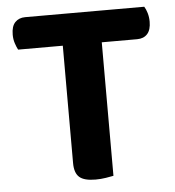

<svg xmlns="http://www.w3.org/2000/svg" viewBox="-47 -651 640 702"><g transform="rotate(-5 272.5 -300.0)"><path d="M211 -491 209 -607H508Q514 -598 518.5 -583Q523 -568 523 -551Q523 -521 509.5 -506Q496 -491 472 -491ZM333 -607 335 -491H35Q30 -500 25 -515Q20 -530 20 -547Q20 -578 34 -592.5Q48 -607 71 -607ZM199 -518H342V-1Q333 1 314 4Q295 7 276 7Q234 7 216.5 -8.5Q199 -24 199 -60Z"/></g></svg>

Font: BalooTamma2Bold
Style: Bold
Weight: 700
Designer: Divya Kowshik, Shuchita Grover and Ek Type
Foundry: Ek Type
Version: Version 1.700